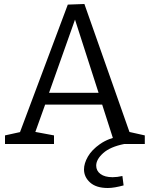

<svg xmlns="http://www.w3.org/2000/svg" viewBox="-20 -720 748 960"><path d="M633 -44 610 -64 704 -43V0H554L487 -209L502 -197H196L210 -209L153 -50L148 -62L250 -43V0H5V-43L96 -63L75 -46L319 -697L402 -700ZM221 -244 213 -256H487L477 -243L346 -650H365ZM519 220Q461 220 430.5 192.5Q400 165 400 127Q400 97 419.5 63Q439 29 480.5 0Q522 -29 586 -41L601 0Q531 14 496 45.5Q461 77 461 108Q461 134 482.5 150Q504 166 543 166Q554 166 566.5 164.5Q579 163 592 160L598 207Q576 213 556 216.5Q536 220 519 220Z"/></svg>

Font: Bitter Thin
Style: Regular
Weight: 400
Version: Version 3.021